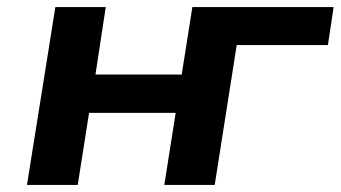

<svg xmlns="http://www.w3.org/2000/svg" viewBox="-20 -521 960 541"><path d="M56 0 136 -501H278L249 -311H492L522 -501H920L904 -394H647L585 0H443L475 -203H231L199 0Z"/></svg>

Font: Nunito Sans 7pt SemiExpanded
Style: Bold Italic
Weight: 700
Width: 6
Italic angle: -9°
Designer: Vernon Adams
Foundry: Vernon Adams
Version: Version 3.101;gftools[0.9.27]